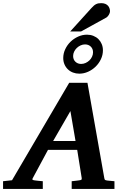

<svg xmlns="http://www.w3.org/2000/svg" viewBox="-73 -1223 808 1243"><path d="M382.8 -503.9 271 -310.1H416ZM391.1 0V-49.8Q398.9 -50.8 407 -51.5Q415 -52.2 421.9 -53.2Q429.7 -54.2 437 -55.2Q446.8 -56.2 452.1 -58.6Q457.5 -61 456.1 -69.8L426.8 -252.9H237.8L139.2 -69.8Q134.3 -62.5 138.2 -59.3Q142.1 -56.2 151.9 -55.2Q159.7 -54.2 168.5 -53.2Q175.8 -52.2 185.1 -51.5Q194.3 -50.8 204.1 -49.8V0H-53.2V-49.8L4.9 -56.2L375 -687H493.2L602.1 -70.8Q603.5 -61 607.2 -58.3Q610.8 -55.7 622.1 -54.2Q628.9 -53.7 636.7 -52.7Q643.6 -51.8 651.6 -51.3Q659.7 -50.8 668 -49.8V0ZM529.3 -884.3Q529.3 -907.2 514.6 -921.4Q500 -935.5 477.5 -935.5Q462.9 -935.5 449 -929.2Q435.1 -922.9 424.3 -912.6Q413.6 -902.3 407 -888.7Q400.4 -875 400.4 -860.4Q400.4 -837.4 415.3 -823.2Q430.2 -809.1 452.1 -809.1Q467.3 -809.1 481.2 -815.4Q495.1 -821.8 505.9 -832Q516.6 -842.3 522.9 -856Q529.3 -869.6 529.3 -884.3ZM593.3 -897.5Q593.3 -867.2 580.3 -839.8Q567.4 -812.5 546.1 -791.7Q524.9 -771 497.3 -758.5Q469.7 -746.1 440.4 -746.1Q418.5 -746.1 399.4 -753.4Q380.4 -760.7 366.5 -774.2Q352.5 -787.6 344.5 -806.2Q336.4 -824.7 336.4 -847.2Q336.4 -877 349.4 -904.5Q362.3 -932.1 383.8 -952.9Q405.3 -973.6 432.9 -986.1Q460.4 -998.5 490.2 -998.5Q512.2 -998.5 531.2 -991Q550.3 -983.4 564 -970Q577.6 -956.5 585.4 -938Q593.3 -919.4 593.3 -897.5ZM639.2 -1149.9Q639.2 -1145 637.2 -1138.9Q635.3 -1132.8 631.6 -1127Q627.9 -1121.1 623.3 -1116Q618.7 -1110.8 612.8 -1107.9L452.1 -1019.5H381.8L519 -1170.9Q527.3 -1180.2 534.4 -1186.3Q541.5 -1192.4 548.8 -1196Q556.2 -1199.7 564 -1201.2Q571.8 -1202.6 582 -1202.6Q598.1 -1202.6 609.1 -1197.8Q620.1 -1192.9 626.7 -1185.3Q633.3 -1177.7 636.2 -1168.2Q639.2 -1158.7 639.2 -1149.9Z"/></svg>

Font: Charis SIL APac
Style: Bold Italic
Weight: 700
Italic angle: -11°
Foundry: SIL International
Version: Version 5.000